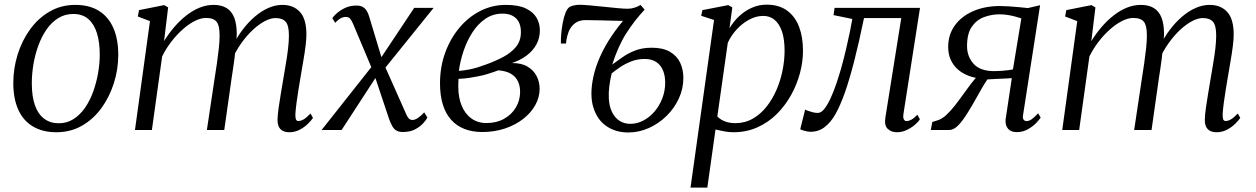

<svg xmlns="http://www.w3.org/2000/svg" viewBox="-20 -572 5526 845"><path d="M311.5 -550.5Q373 -550.5 415 -524.5Q457 -498.5 478.8 -449.2Q500.5 -400 500.5 -330.5Q500.5 -267 481.2 -206.2Q462 -145.5 426.5 -96.5Q391 -47.5 340.8 -18.8Q290.5 10 228.5 10Q167.5 10 124.8 -15.5Q82 -41 60.2 -89.8Q38.5 -138.5 38.5 -206.5Q38.5 -271 57.8 -332.5Q77 -394 112.8 -443.2Q148.5 -492.5 199 -521.5Q249.5 -550.5 311.5 -550.5ZM302.5 -510.5Q265.5 -510.5 236.2 -492.2Q207 -474 185.2 -442.8Q163.5 -411.5 149 -372Q134.5 -332.5 127.2 -289.5Q120 -246.5 120 -205.5Q120 -147 134 -108Q148 -69 174.8 -49.2Q201.5 -29.5 238.5 -29.5Q274.5 -29.5 303.2 -47.8Q332 -66 353.8 -97.2Q375.5 -128.5 389.8 -167.8Q404 -207 411.5 -249.2Q419 -291.5 419 -332Q419 -385.5 406.8 -425.5Q394.5 -465.5 369 -488Q343.5 -510.5 302.5 -510.5Z M720 -539.5 702 -391Q722.5 -424.5 747.5 -453.5Q772.5 -482.5 800.8 -504.5Q829 -526.5 859 -538.5Q889 -550.5 920 -550.5Q954.5 -550.5 977.2 -536.5Q1000 -522.5 1011 -494Q1022 -465.5 1022 -421Q1022 -415.5 1021.2 -406.8Q1020.5 -398 1019.2 -387Q1018 -376 1016 -363L1004.5 -371Q1023.5 -409.5 1048.5 -442.2Q1073.5 -475 1102 -499.2Q1130.5 -523.5 1161.2 -537Q1192 -550.5 1223 -550.5Q1271.5 -550.5 1300 -519.5Q1328.5 -488.5 1328.5 -420Q1328.5 -399.5 1324.8 -369.5Q1321 -339.5 1315.2 -305.8Q1309.5 -272 1304 -240Q1299 -211 1294 -180.2Q1289 -149.5 1285.2 -121.2Q1281.5 -93 1280 -71.5Q1279.5 -56 1282 -47.8Q1284.5 -39.5 1293 -39.5Q1304.5 -39.5 1317 -47Q1329.5 -54.5 1346.5 -72.5L1357.5 -53Q1351 -43 1336 -28Q1321 -13 1299.8 -1.5Q1278.5 10 1253 10Q1236.5 10 1224.8 4Q1213 -2 1207 -14.5Q1201 -27 1201.5 -47Q1202 -67 1206.2 -97Q1210.5 -127 1216.2 -161.5Q1222 -196 1227.5 -228.5Q1232.5 -259 1238.2 -292.5Q1244 -326 1247.8 -358Q1251.5 -390 1251.5 -416Q1251.5 -459.5 1237.5 -476Q1223.5 -492.5 1192.5 -492.5Q1171 -492.5 1145 -478.8Q1119 -465 1092.2 -440Q1065.5 -415 1041.2 -380.8Q1017 -346.5 999 -305.5L1016.5 -357.5Q1015 -337.5 1012 -314.5Q1009 -291.5 1005.5 -268.5Q1002 -245.5 999 -225.5L967 0H890.5L924.5 -226.5Q929.5 -257.5 934.5 -292Q939.5 -326.5 943 -358.8Q946.5 -391 946.5 -416Q946.5 -459.5 933.2 -476.2Q920 -493 886 -493Q864 -493 837.5 -479.8Q811 -466.5 784.5 -443Q758 -419.5 734.2 -388.8Q710.5 -358 693.5 -323.5L648.5 0H574L640 -479L586.5 -499.5L592 -527.5L702.5 -549.5Z M1752.5 9Q1736 9 1725 2.8Q1714 -3.5 1706.8 -16.2Q1699.5 -29 1692.5 -48L1623 -256H1650L1483.5 0H1395.5L1633.5 -301L1625.5 -249.5L1533.5 -468Q1527.5 -482 1521 -489.8Q1514.5 -497.5 1501.5 -497.5Q1488 -497.5 1475 -489Q1462 -480.5 1455.5 -471.5L1442.5 -492Q1447.5 -500.5 1462 -513.5Q1476.5 -526.5 1498.5 -537Q1520.5 -547.5 1549 -547.5Q1565 -547.5 1575.5 -542Q1586 -536.5 1593 -525.8Q1600 -515 1604.5 -500L1667 -292.5H1640L1803 -537.5H1888.5L1656.5 -250L1665 -300.5L1765.5 -74.5Q1771.5 -59.5 1778 -51.8Q1784.5 -44 1795 -44Q1806.5 -44 1820.2 -53.5Q1834 -63 1847 -77.5L1861 -54.5Q1856 -44.5 1842.5 -29.5Q1829 -14.5 1807 -2.8Q1785 9 1752.5 9Z M2102.5 9Q2058.5 9 2024 -4.5Q1989.5 -18 1965.5 -44.8Q1941.5 -71.5 1929 -111.5Q1916.5 -151.5 1916.5 -205Q1916.5 -277 1939 -339.2Q1961.5 -401.5 2001.2 -449.2Q2041 -497 2093.8 -523.8Q2146.5 -550.5 2206.5 -550.5Q2261.5 -550.5 2294.2 -534.8Q2327 -519 2341.5 -493.8Q2356 -468.5 2356 -438.5Q2356 -405 2341 -377Q2326 -349 2298.2 -328Q2270.5 -307 2233 -294.5Q2274.5 -295 2301.5 -279Q2328.5 -263 2341.8 -236.8Q2355 -210.5 2355 -181.5Q2355 -144 2336 -109.8Q2317 -75.5 2282.8 -48.8Q2248.5 -22 2202.5 -6.5Q2156.5 9 2102.5 9ZM2121 -30.5Q2165 -30.5 2198.2 -49Q2231.5 -67.5 2250.2 -98.8Q2269 -130 2269 -168Q2269 -194.5 2259 -215Q2249 -235.5 2227.8 -247.8Q2206.5 -260 2173 -262.5Q2165.5 -260 2152.8 -255.2Q2140 -250.5 2123 -245.5Q2106 -240.5 2086 -236.5Q2068.5 -233 2046.5 -229.5Q2024.5 -226 1998 -225Q1997.5 -216.5 1997.2 -208.5Q1997 -200.5 1997 -190Q1997 -143 2011.8 -107Q2026.5 -71 2054.5 -50.8Q2082.5 -30.5 2121 -30.5ZM1999.5 -260Q2023 -262 2042.8 -265.8Q2062.5 -269.5 2081.2 -275.2Q2100 -281 2120 -288.5Q2161.5 -303.5 2196 -322Q2230.5 -340.5 2251.5 -366.5Q2272.5 -392.5 2272.5 -430.5Q2272.5 -470.5 2251.2 -491.2Q2230 -512 2191.5 -512Q2149.5 -512 2116.5 -489.5Q2083.5 -467 2059.5 -430Q2035.5 -393 2020.5 -348.8Q2005.5 -304.5 1999.5 -260Z M2471 -380.5H2448.5Q2448 -398.5 2450 -423Q2452 -447.5 2456.8 -472.2Q2461.5 -497 2469 -516Q2476.5 -535 2487 -541.5Q2493.5 -545.5 2505.8 -548.2Q2518 -551 2531.5 -551Q2545.5 -551 2573.8 -548.5Q2602 -546 2635.2 -542.5Q2668.5 -539 2697.8 -536.2Q2727 -533.5 2742.5 -533.5Q2758.5 -533.5 2774.5 -538.8Q2790.5 -544 2798.5 -550.5Q2802 -547 2803.2 -545.5Q2804.5 -544 2807.2 -541Q2810 -538 2817 -529.5Q2772.5 -482 2736.5 -425.8Q2700.5 -369.5 2674.5 -288Q2694 -301.5 2718 -319Q2742 -336.5 2774 -349.2Q2806 -362 2848.5 -362Q2897.5 -362 2928.2 -344.2Q2959 -326.5 2973.2 -296.5Q2987.5 -266.5 2987.5 -229Q2987.5 -181.5 2967.5 -138.2Q2947.5 -95 2913.2 -61.5Q2879 -28 2835.5 -8.5Q2792 11 2744.5 11Q2689.5 11 2649 -16.8Q2608.5 -44.5 2591.5 -98.8Q2574.5 -153 2591 -232Q2600.5 -277 2621.2 -323.2Q2642 -369.5 2672.2 -414.2Q2702.5 -459 2739.5 -500.5L2730 -480Q2727 -480 2710 -480.2Q2693 -480.5 2669.2 -481.2Q2645.5 -482 2621.2 -482.5Q2597 -483 2579 -483.2Q2561 -483.5 2556 -483.5Q2533.5 -483.5 2517.5 -474.2Q2501.5 -465 2490 -447Q2482 -434.5 2477 -415Q2472 -395.5 2471 -380.5ZM2754 -27Q2784 -27 2811.5 -41.5Q2839 -56 2860.5 -81Q2882 -106 2894.8 -139Q2907.5 -172 2907.5 -208.5Q2907.5 -239.5 2897.5 -263Q2887.5 -286.5 2867.5 -299.5Q2847.5 -312.5 2817.5 -312.5Q2786 -312.5 2758.8 -302Q2731.5 -291.5 2709.8 -276.8Q2688 -262 2672 -249Q2665 -220 2661.5 -191.5Q2658 -163 2659.5 -137.5Q2661.5 -103 2674 -78Q2686.5 -53 2707 -40Q2727.5 -27 2754 -27Z M3019 253.5 3122.5 -484 3066 -502.5 3071.5 -527.5 3185 -549.5 3203 -539.5 3190.5 -447.5Q3207 -476 3232 -499.8Q3257 -523.5 3288 -537.5Q3319 -551.5 3353.5 -551.5Q3408.5 -551.5 3444 -525.5Q3479.5 -499.5 3496.8 -454Q3514 -408.5 3514 -348.5Q3514 -301 3500.8 -250.8Q3487.5 -200.5 3461.8 -154Q3436 -107.5 3399 -70.5Q3362 -33.5 3313.8 -11.8Q3265.5 10 3207.5 10Q3188.5 10 3168 6.2Q3147.5 2.5 3129 -2L3093 253.5ZM3137 -59.5Q3151 -45 3171 -37.5Q3191 -30 3216 -30Q3258.5 -30 3293 -49.8Q3327.5 -69.5 3353.8 -102.8Q3380 -136 3397.8 -177.5Q3415.5 -219 3424.2 -263.2Q3433 -307.5 3433 -349Q3433 -398.5 3421.8 -432.5Q3410.5 -466.5 3389.5 -484.2Q3368.5 -502 3339 -502Q3307 -502 3276 -485Q3245 -468 3220.8 -441Q3196.5 -414 3183 -383.5Z M3956.5 -73Q3953.5 -54.5 3957.8 -46.8Q3962 -39 3969 -39Q3979 -39 3990.8 -45.2Q4002.5 -51.5 4017.5 -67L4028.5 -47Q4023 -37.5 4007.8 -24Q3992.5 -10.5 3971.5 -0.2Q3950.5 10 3926.5 10Q3902.5 10 3886.8 -5Q3871 -20 3876.5 -54L3946.5 -492.5H3782.5Q3760 -383 3739 -301.5Q3718 -220 3697.8 -163Q3677.5 -106 3657 -70Q3636.5 -33.5 3609.5 -12.8Q3582.5 8 3547 8Q3536 8 3519.8 3.5Q3503.5 -1 3502 -4L3523.5 -90Q3526 -88 3535.2 -84.5Q3544.5 -81 3556.5 -78Q3568.5 -75 3579 -75Q3594.5 -75 3609 -94Q3623.5 -113 3637 -143Q3650.5 -173 3662 -207.5Q3673.5 -242 3682.5 -273.5Q3694.5 -316.5 3704.2 -358.5Q3714 -400.5 3721 -434.8Q3728 -469 3731 -488.5L3648.5 -505.5L3653 -537.5H4029Z M4549 -73.5 4560 -54.5Q4554.5 -45.5 4539.8 -30.2Q4525 -15 4503.2 -2.8Q4481.5 9.5 4454 9.5Q4430 9.5 4417 -4.8Q4404 -19 4405.5 -45L4433 -228Q4420 -227 4400.2 -226.2Q4380.5 -225.5 4360.2 -224.5Q4340 -223.5 4325.5 -222.5Q4313.5 -205 4300.2 -182Q4287 -159 4272.5 -133Q4258 -107 4241.5 -80.5Q4220 -44.5 4199.2 -22.2Q4178.5 0 4157 0H4076.5L4083 -35L4109.5 -43.5Q4127 -49.5 4145.2 -66.5Q4163.5 -83.5 4182 -107Q4200.5 -130.5 4218.2 -155.5Q4236 -180.5 4253 -202.8Q4270 -225 4284.5 -239.5L4307 -225Q4272.5 -227.5 4244.2 -238Q4216 -248.5 4195.8 -266.2Q4175.5 -284 4164.2 -309Q4153 -334 4153 -365.5Q4153 -419.5 4182.2 -460Q4211.5 -500.5 4263 -523Q4314.5 -545.5 4381.5 -545.5Q4398 -545.5 4420.2 -544Q4442.5 -542.5 4464.8 -540.5Q4487 -538.5 4503.5 -536.5L4557.5 -549L4482.5 -65.5Q4480 -51.5 4485.2 -45.2Q4490.5 -39 4497.5 -39Q4509 -39 4521 -47.5Q4533 -56 4549 -73.5ZM4438 -266.5 4475 -491Q4468 -493.5 4452.2 -498Q4436.5 -502.5 4417.2 -505.8Q4398 -509 4379.5 -509Q4344.5 -509 4311.5 -497Q4278.5 -485 4257.2 -454.8Q4236 -424.5 4236 -369Q4236 -323.5 4264.8 -291.2Q4293.5 -259 4355.5 -259Q4371 -259 4387.8 -260.2Q4404.5 -261.5 4418 -263.2Q4431.5 -265 4438 -266.5Z M4801 -539.5 4783 -391Q4803.5 -424.5 4828.5 -453.5Q4853.5 -482.5 4881.8 -504.5Q4910 -526.5 4940 -538.5Q4970 -550.5 5001 -550.5Q5035.5 -550.5 5058.2 -536.5Q5081 -522.5 5092 -494Q5103 -465.5 5103 -421Q5103 -415.5 5102.2 -406.8Q5101.5 -398 5100.2 -387Q5099 -376 5097 -363L5085.5 -371Q5104.5 -409.5 5129.5 -442.2Q5154.5 -475 5183 -499.2Q5211.5 -523.5 5242.2 -537Q5273 -550.5 5304 -550.5Q5352.5 -550.5 5381 -519.5Q5409.5 -488.5 5409.5 -420Q5409.5 -399.5 5405.8 -369.5Q5402 -339.5 5396.2 -305.8Q5390.5 -272 5385 -240Q5380 -211 5375 -180.2Q5370 -149.5 5366.2 -121.2Q5362.5 -93 5361 -71.5Q5360.5 -56 5363 -47.8Q5365.5 -39.5 5374 -39.5Q5385.5 -39.5 5398 -47Q5410.5 -54.5 5427.5 -72.5L5438.5 -53Q5432 -43 5417 -28Q5402 -13 5380.8 -1.5Q5359.5 10 5334 10Q5317.5 10 5305.8 4Q5294 -2 5288 -14.5Q5282 -27 5282.5 -47Q5283 -67 5287.2 -97Q5291.5 -127 5297.2 -161.5Q5303 -196 5308.5 -228.5Q5313.5 -259 5319.2 -292.5Q5325 -326 5328.8 -358Q5332.5 -390 5332.5 -416Q5332.5 -459.5 5318.5 -476Q5304.5 -492.5 5273.5 -492.5Q5252 -492.5 5226 -478.8Q5200 -465 5173.2 -440Q5146.5 -415 5122.2 -380.8Q5098 -346.5 5080 -305.5L5097.5 -357.5Q5096 -337.5 5093 -314.5Q5090 -291.5 5086.5 -268.5Q5083 -245.5 5080 -225.5L5048 0H4971.5L5005.5 -226.5Q5010.5 -257.5 5015.5 -292Q5020.5 -326.5 5024 -358.8Q5027.5 -391 5027.5 -416Q5027.5 -459.5 5014.2 -476.2Q5001 -493 4967 -493Q4945 -493 4918.5 -479.8Q4892 -466.5 4865.5 -443Q4839 -419.5 4815.2 -388.8Q4791.5 -358 4774.5 -323.5L4729.5 0H4655L4721 -479L4667.5 -499.5L4673 -527.5L4783.5 -549.5Z"/></svg>

Font: Merriweather 60pt Light
Style: Italic
Weight: 300
Italic angle: -7.8°
Version: Version 2.101